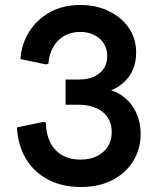

<svg xmlns="http://www.w3.org/2000/svg" viewBox="-20 -735 632 770"><path d="M304 15Q230 15 173.5 -14.5Q117 -44 84.5 -97.5Q52 -151 48 -224L153 -246L164 -244Q164 -201 180 -167Q196 -133 227 -114Q258 -95 303 -95Q340 -95 368 -108.5Q396 -122 412 -146.5Q428 -171 428 -205Q428 -258 391 -286.5Q354 -315 295 -315H243V-416H297Q347 -416 378.5 -441Q410 -466 410 -511Q410 -539 396 -561Q382 -583 357.5 -595Q333 -607 301 -607Q265 -607 237.5 -591Q210 -575 193.5 -546.5Q177 -518 174 -479L163 -477L62 -498Q66 -558 96.5 -607Q127 -656 179.5 -685.5Q232 -715 303 -715Q367 -715 417.5 -690Q468 -665 497 -622.5Q526 -580 526 -524Q526 -455 483 -411Q440 -367 371 -359V-380Q424 -380 462.5 -356Q501 -332 522.5 -290.5Q544 -249 544 -198Q544 -137 514 -88.5Q484 -40 430 -12.5Q376 15 304 15Z"/></svg>

Font: Fustat
Style: Bold
Weight: 700
Designer: Mohamed Gaber, Khaled Hosny, Laura Garcia Mut
Foundry: Kief Type Foundry, Alif Type Foundry, Hard Type Foundry
Version: Version 1.007